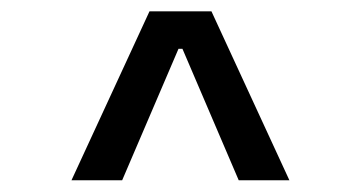

<svg xmlns="http://www.w3.org/2000/svg" viewBox="-20 -713 626 333"><path d="M104 -400.4H191.9L289.6 -628.4H296.4L394 -400.4H481.9L346.7 -693.4H239.3Z"/></svg>

Font: Cascadia Code SemiLight
Style: Regular
Weight: 350
Monospace: yes
Designer: Aaron Bell
Foundry: Saja Typeworks
Version: Version 2404.023